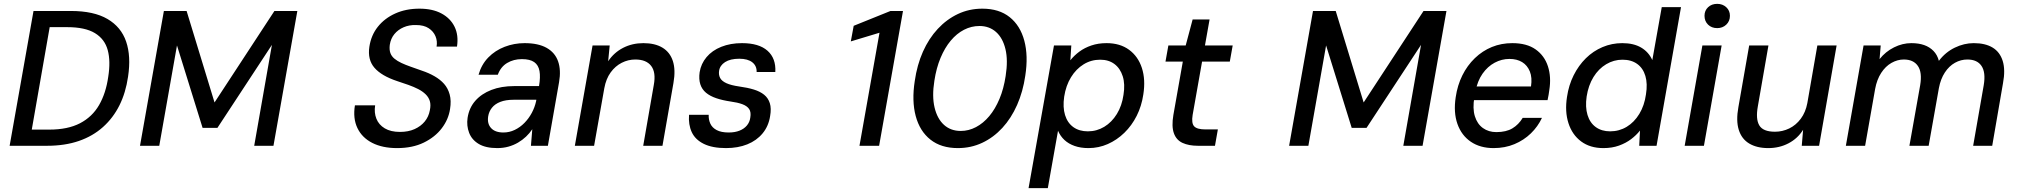

<svg xmlns="http://www.w3.org/2000/svg" viewBox="-20 -757 10478 997"><path d="M30 0 154 -700H348Q467 -700 538 -658.5Q609 -617 635 -541Q661 -465 645 -359Q633 -276 600.5 -210.5Q568 -145 515 -97.5Q462 -50 389.5 -25Q317 0 224 0ZM145 -84H236Q332 -84 395.5 -117Q459 -150 494.5 -211.5Q530 -273 542 -358Q555 -439 539.5 -496.5Q524 -554 473 -585Q422 -616 329 -616H238Z M707 0 831 -700H949L1094 -225L1405 -700H1524L1400 0H1300L1392 -524L1109 -93H1032L899 -521L807 0Z M2042 12Q1966 12 1913 -15Q1860 -42 1836 -92Q1812 -142 1823 -210H1928Q1922 -172 1934.5 -140.5Q1947 -109 1978 -90.5Q2009 -72 2057 -72Q2100 -72 2132.5 -86.5Q2165 -101 2185.5 -126Q2206 -151 2212 -184Q2218 -212 2212 -232Q2206 -252 2190 -267.5Q2174 -283 2151.5 -294.5Q2129 -306 2101 -316Q2073 -326 2042 -336Q1961 -363 1924.5 -405Q1888 -447 1898 -514Q1907 -574 1942 -618Q1977 -662 2032.5 -687Q2088 -712 2158 -712Q2226 -712 2272.5 -687Q2319 -662 2340.5 -618Q2362 -574 2353 -515H2247Q2252 -543 2241.5 -568.5Q2231 -594 2206 -610.5Q2181 -627 2140 -627Q2105 -628 2076 -615.5Q2047 -603 2028 -580Q2009 -557 2004 -524Q2001 -499 2007 -482Q2013 -465 2028 -452.5Q2043 -440 2064.5 -430Q2086 -420 2113 -410.5Q2140 -401 2171 -390Q2207 -378 2236.5 -361Q2266 -344 2286 -321.5Q2306 -299 2315 -266.5Q2324 -234 2317 -191Q2309 -137 2274 -91Q2239 -45 2180.5 -16.5Q2122 12 2042 12Z M2562 12Q2502 12 2466 -9.5Q2430 -31 2416 -67.5Q2402 -104 2408 -145Q2416 -197 2448 -233.5Q2480 -270 2531.5 -290Q2583 -310 2651 -310H2779Q2787 -357 2781.5 -388Q2776 -419 2754 -434.5Q2732 -450 2690 -450Q2647 -450 2613.5 -430Q2580 -410 2565 -369H2465Q2480 -422 2515.5 -458.5Q2551 -495 2600.5 -514Q2650 -533 2704 -533Q2775 -533 2818.5 -508.5Q2862 -484 2878 -438.5Q2894 -393 2883 -330L2825 0H2737L2744 -86Q2730 -65 2711.5 -47.5Q2693 -30 2670 -16.5Q2647 -3 2620 4.5Q2593 12 2562 12ZM2594 -69Q2625 -69 2653 -82.5Q2681 -96 2703.5 -119Q2726 -142 2741.5 -171Q2757 -200 2764 -232L2765 -239H2648Q2606 -239 2578 -228Q2550 -217 2534.5 -197.5Q2519 -178 2515 -153Q2509 -115 2530 -92Q2551 -69 2594 -69Z M2965 0 3057 -521H3146L3138 -439Q3168 -484 3215.5 -508.5Q3263 -533 3321 -533Q3381 -533 3420 -509.5Q3459 -486 3474 -440Q3489 -394 3477 -326L3420 0H3320L3375 -316Q3387 -381 3361.5 -414.5Q3336 -448 3279 -448Q3242 -448 3208.5 -431Q3175 -414 3151 -381Q3127 -348 3118 -299L3065 0Z M3750 12Q3679 12 3634.5 -10Q3590 -32 3572 -71Q3554 -110 3558 -161H3660Q3659 -136 3668.5 -115Q3678 -94 3701.5 -81.5Q3725 -69 3764 -69Q3796 -69 3820 -78.5Q3844 -88 3858.5 -105.5Q3873 -123 3876 -146Q3881 -175 3870 -191Q3859 -207 3834.5 -216Q3810 -225 3773 -230Q3732 -236 3699.5 -247Q3667 -258 3646 -275.5Q3625 -293 3616.5 -319.5Q3608 -346 3613 -382Q3620 -426 3649 -460.5Q3678 -495 3725.5 -514Q3773 -533 3833 -533Q3921 -533 3965.5 -493.5Q4010 -454 4006 -383H3909Q3910 -415 3886.5 -433.5Q3863 -452 3819 -452Q3772 -452 3745 -434.5Q3718 -417 3714 -389Q3711 -368 3719.5 -352Q3728 -336 3752 -325Q3776 -314 3818 -308Q3862 -302 3894.5 -292Q3927 -282 3948 -265Q3969 -248 3977.5 -221Q3986 -194 3979 -154Q3971 -102 3940 -64.5Q3909 -27 3860.5 -7.5Q3812 12 3750 12Z M4443 0 4547 -587 4398 -542 4413 -623 4604 -700H4669L4545 0Z M4954 12Q4867 12 4811.5 -32Q4756 -76 4735 -154.5Q4714 -233 4730 -336Q4742 -420 4772.5 -488.5Q4803 -557 4849.5 -607Q4896 -657 4954.5 -684.5Q5013 -712 5081 -712Q5168 -712 5223 -668Q5278 -624 5299 -545.5Q5320 -467 5304 -364Q5292 -281 5261.5 -212Q5231 -143 5185 -93Q5139 -43 5080.5 -15.5Q5022 12 4954 12ZM4969 -77Q5010 -77 5048 -97Q5086 -117 5117 -154Q5148 -191 5170 -243.5Q5192 -296 5202 -362Q5215 -444 5201 -502Q5187 -560 5152 -591Q5117 -622 5066 -622Q5024 -622 4986 -602.5Q4948 -583 4917 -546Q4886 -509 4864 -456.5Q4842 -404 4832 -338Q4819 -257 4833 -198.5Q4847 -140 4882 -108.5Q4917 -77 4969 -77Z M5321 220 5453 -521H5543L5538 -444Q5558 -469 5585 -489Q5612 -509 5647.5 -521Q5683 -533 5726 -533Q5796 -533 5843 -498.5Q5890 -464 5909.5 -404Q5929 -344 5917 -267Q5908 -206 5882.5 -155.5Q5857 -105 5818.5 -67.5Q5780 -30 5732.5 -9Q5685 12 5632 12Q5592 12 5560.5 1Q5529 -10 5507.5 -30Q5486 -50 5474 -78L5421 220ZM5629 -75Q5675 -75 5714 -98.5Q5753 -122 5779.5 -165Q5806 -208 5814 -265Q5823 -320 5810 -361Q5797 -402 5767 -424.5Q5737 -447 5693 -447Q5646 -447 5607 -423Q5568 -399 5541.5 -356Q5515 -313 5506 -255Q5498 -200 5510.5 -159.5Q5523 -119 5553.5 -97Q5584 -75 5629 -75Z M6201 0Q6153 0 6120.5 -15Q6088 -30 6075.5 -65.5Q6063 -101 6073 -160L6122 -437H6032L6047 -521H6137L6173 -656H6261L6237 -521H6381L6366 -437H6222L6173 -160Q6166 -117 6181 -101Q6196 -85 6239 -85H6304L6289 0Z M6674 0 6798 -700H6916L7061 -225L7372 -700H7491L7367 0H7267L7359 -524L7076 -93H6999L6866 -521L6774 0Z M7736 12Q7666 12 7617.5 -21Q7569 -54 7548 -113.5Q7527 -173 7539 -252Q7548 -314 7573.5 -365.5Q7599 -417 7638.5 -455Q7678 -493 7727 -513Q7776 -533 7833 -533Q7908 -533 7954 -500.5Q8000 -468 8018 -412.5Q8036 -357 8025 -289Q8024 -278 8021.5 -265Q8019 -252 8016 -237H7609L7621 -308H7930Q7937 -354 7924 -386Q7911 -418 7884 -434.5Q7857 -451 7818 -451Q7778 -451 7741.5 -431.5Q7705 -412 7678.5 -374.5Q7652 -337 7641 -280L7636 -252Q7626 -194 7638.5 -153.5Q7651 -113 7680.5 -92Q7710 -71 7750 -71Q7801 -71 7833.5 -90.5Q7866 -110 7887 -145H7987Q7966 -100 7929.5 -64.5Q7893 -29 7844 -8.5Q7795 12 7736 12Z M8306 12Q8237 12 8190.5 -22.5Q8144 -57 8124.5 -117.5Q8105 -178 8117 -254Q8126 -315 8151.5 -366Q8177 -417 8215 -454.5Q8253 -492 8301.5 -512.5Q8350 -533 8404 -533Q8463 -533 8502 -510Q8541 -487 8560 -445L8609 -720H8709L8582 0H8492L8496 -79Q8477 -55 8450 -34.5Q8423 -14 8387 -1Q8351 12 8306 12ZM8341 -75Q8388 -75 8427 -98.5Q8466 -122 8492.5 -165.5Q8519 -209 8527 -267Q8536 -322 8524 -362.5Q8512 -403 8481.5 -425Q8451 -447 8405 -447Q8360 -447 8320.5 -423.5Q8281 -400 8254.5 -357Q8228 -314 8219 -256Q8211 -201 8223.5 -160Q8236 -119 8266.5 -97Q8297 -75 8341 -75Z M8728 0 8820 -521H8920L8828 0ZM8897 -611Q8868 -611 8849.5 -629Q8831 -647 8831 -675Q8831 -702 8849.5 -719.5Q8868 -737 8897 -737Q8925 -737 8944 -719.5Q8963 -702 8963 -675Q8963 -647 8944 -629Q8925 -611 8897 -611Z M9162 12Q9103 12 9063.5 -11.5Q9024 -35 9009 -82.5Q8994 -130 9007 -201L9063 -521H9163L9108 -205Q9096 -139 9115.5 -106Q9135 -73 9197 -73Q9236 -73 9271 -90Q9306 -107 9331 -140.5Q9356 -174 9365 -222L9417 -521H9517L9426 0H9336L9343 -83Q9315 -38 9267.5 -13Q9220 12 9162 12Z M9565 0 9657 -521H9746L9740 -450Q9771 -489 9815 -511Q9859 -533 9905 -533Q9943 -533 9971.5 -523Q10000 -513 10020 -492.5Q10040 -472 10048 -441Q10082 -486 10130.5 -509.5Q10179 -533 10229 -533Q10289 -533 10327 -510Q10365 -487 10379.5 -440.5Q10394 -394 10381 -325L10325 0H10226L10281 -315Q10292 -381 10269.5 -414.5Q10247 -448 10196 -448Q10162 -448 10131.5 -431Q10101 -414 10079 -380.5Q10057 -347 10048 -299L9995 0H9895L9951 -315Q9962 -381 9939 -414.5Q9916 -448 9866 -448Q9833 -448 9802 -430.5Q9771 -413 9748.5 -378.5Q9726 -344 9717 -295L9665 0Z"/></svg>

Font: DM Sans 10pt Medium
Style: Italic
Weight: 500
Italic angle: -10°
Version: Version 4.004;gftools[0.9.30]